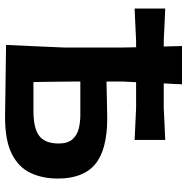

<svg xmlns="http://www.w3.org/2000/svg" viewBox="-10 -744 757 778"><g transform="rotate(90 369.0 -354.5)"><path d="M161.5 0Q164.5 -61.5 166.8 -114Q169 -166.5 172 -233.5V-474.5Q171.5 -502.5 171 -527H144Q115 -525.5 82 -524Q49 -522.5 14 -521V-645Q49 -643.5 82 -642Q115 -640.5 144 -639H168Q167 -672.5 166 -713H321Q320.5 -694 319.5 -675.8Q318.5 -657.5 317.5 -639H416.5Q445.5 -640.5 478.5 -642Q511.5 -643.5 546.5 -645V-521Q507.5 -523 478 -524.2Q448.5 -525.5 416.5 -527H312.5Q311 -500.5 310 -474.5V-407Q339.5 -408 378.2 -408.5Q417 -409 458.5 -410Q586 -410 644.5 -361.5Q703 -313 703 -209.5Q703 -149 681 -100.8Q659 -52.5 604.8 -24.2Q550.5 4 454 4Q366.5 2.5 296 1.8Q225.5 1 161.5 0ZM312 -111H428Q501 -111 531 -135.2Q561 -159.5 561 -213Q561 -250 544 -269Q527 -288 501 -294.5Q475 -301 447 -301H310V-264.5Q310.5 -222 310.8 -185.2Q311 -148.5 312 -111Z"/></g></svg>

Font: Commissioner Loud SemiBold
Style: Regular
Weight: 600
Designer: Kostas Bartsokas
Foundry: Kostas Bartsokas
Version: Version 1.000; ttfautohint (v1.8.3)